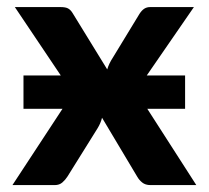

<svg xmlns="http://www.w3.org/2000/svg" viewBox="-20 -536 604 556"><path d="M548.5 0H416Q401 0 391.8 -7.5Q382.5 -15 377 -25L275.5 -195Q271.5 -179 262.5 -164.5L175.5 -25Q169.5 -15.5 160.8 -7.8Q152 0 138.5 0H16L161 -221H48V-317.5H156L23 -515.5H155.5Q170 -515.5 177.2 -511.5Q184.5 -507.5 190 -498.5L290.5 -335Q295.5 -352 307 -369.5L384 -496Q390.5 -506 397.8 -510.8Q405 -515.5 415 -515.5H541.5L405 -317.5H516V-221H406.5Z"/></svg>

Font: Lato 2
Style: Regular
Weight: 800
Designer: Lukasz Dziedzic with Adam Twardoch and Botio Nikoltchev
Foundry: tyPoland Lukasz Dziedzic
Version: Version 2.015; 2015-08-06; http://www.latofonts.com/